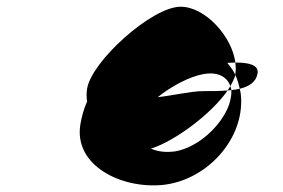

<svg xmlns="http://www.w3.org/2000/svg" viewBox="-20 -898 843 571"><path d="M219 -528C199 -406 340 -336 464 -348C588 -361 692 -470 697 -586C698 -603 697 -619 693 -634C685 -632 677 -631 668 -630C669 -617 666 -602 661 -586C638 -523 569 -460 502 -448C474 -444 449 -447 429 -456C502 -479 610 -561 657 -629C633 -627 606 -627 584 -627C550 -627 494 -614 449 -609C490 -642 544 -670 582 -677C625 -686 655 -671 665 -642C672 -654 677 -665 680 -675C674 -688 665 -700 656 -711C664 -711 672 -712 680 -712C670 -789 591 -878 517 -878C432 -878 252 -716 239 -634C237 -622 237 -609 239 -596C229 -574 223 -551 219 -528ZM657 -629C661 -629 664 -630 668 -630C668 -634 666 -638 665 -642C662 -638 660 -633 657 -629ZM680 -712C681 -701 682 -690 680 -680V-675C686 -662 690 -648 693 -634C721 -641 742 -654 746 -680C750 -705 720 -712 680 -712Z"/></svg>

Font: Ampere
Style: Ita
Weight: 400
Version: Version 1